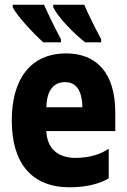

<svg xmlns="http://www.w3.org/2000/svg" viewBox="-20 -786 540 816"><path d="M342 -606H410V-619C375 -685 349 -739 338 -766H206V-756C223 -718 286 -650 342 -606ZM164 -606H239V-619C204 -685 181 -735 167 -766H34V-756C50 -720 123 -643 164 -606ZM276 10C357 10 410 -9 442 -28V-154C412 -133 365 -115 300 -115C229 -115 180 -152 177 -229H470V-307C470 -480 387 -559 261 -559C111 -559 30 -451 30 -274C30 -91 116 10 276 10ZM330 -330H177C179 -403 208 -437 257 -437C301 -437 329 -405 330 -330Z"/></svg>

Font: Noto Sans Mono ExtraCondensed ExtraBold
Style: Regular
Weight: 800
Width: 2
Designer: Monotype Design Team
Foundry: Monotype Imaging Inc.
Version: Version 2.014